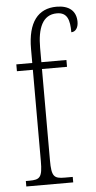

<svg xmlns="http://www.w3.org/2000/svg" viewBox="-55 -806 421 840"><g transform="rotate(-5 156.0 -386.0)"><path d="M26 0H232V-24H197C150 -24 139 -33 139 -105V-506H249V-536H139V-599C139 -683 161 -743 225 -743C271 -743 281 -709 281 -655C300 -655 312 -673 312 -698C312 -746 281 -772 226 -772C145 -772 99 -715 99 -598V-536H29V-506H99V-105C99 -33 88 -24 41 -24H26Z"/></g></svg>

Font: Noto Serif Armenian ExtraCondensed ExtraLight
Style: Regular
Weight: 200
Width: 2
Designer: Monotype Design Team
Foundry: Monotype Imaging Inc.
Version: Version 2.008